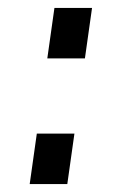

<svg xmlns="http://www.w3.org/2000/svg" viewBox="-20 -465 322 485"><path d="M99.5 -317.5 117.5 -445H212.5L194.5 -317.5ZM55 0 73 -127.5H168L150 0Z"/></svg>

Font: Mohave Light Medium
Style: Italic
Weight: 500
Italic angle: -8°
Version: Version 2.003